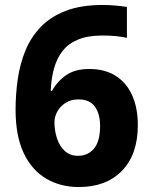

<svg xmlns="http://www.w3.org/2000/svg" viewBox="-20 -744 612 774"><path d="M297.4 10Q224 10 166.3 -23.8Q108.5 -57.7 75.7 -126.7Q42.8 -195.7 42.8 -301.7Q42.8 -364 51.6 -425.2Q60.5 -486.3 82.3 -539.8Q104.2 -593.3 143.7 -634.8Q183.2 -676.3 244.8 -700.2Q306.4 -724 394.8 -724Q416.2 -724 444.5 -721.7Q472.9 -719.3 491.6 -716V-591.4Q472.2 -595.8 448.4 -598.3Q424.5 -600.8 392.5 -600.8Q334.9 -600.8 296 -585Q257 -569.3 233.4 -539.9Q209.8 -510.5 198.1 -469.3Q186.5 -428.2 184.5 -377.7H189.8Q210.1 -415.3 246.1 -440.6Q282 -465.9 339.9 -465.9Q401.9 -465.9 445.4 -438.9Q488.9 -411.9 512.2 -361Q535.6 -310.2 535.6 -239.1Q535.6 -121.7 472 -55.9Q408.5 10 297.4 10ZM294.3 -115.9Q334.8 -115.9 359.2 -145.3Q383.5 -174.7 383.5 -236.1Q383.5 -284.9 362.5 -314.1Q341.5 -343.3 296.7 -343.3Q265.5 -343.3 243.8 -329.1Q222.1 -314.8 210.8 -293.9Q199.5 -272.9 199.5 -251.3Q199.5 -217.5 209.7 -186.3Q219.8 -155.1 241 -135.5Q262.2 -115.9 294.3 -115.9Z"/></svg>

Font: Noto Sans Oriya
Style: Regular
Weight: 400
Designer: Amélie Bonet and Sol Matas
Foundry: Google LLC
Version: Version 2.006